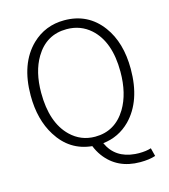

<svg xmlns="http://www.w3.org/2000/svg" viewBox="-131 -845 987 1122"><g transform="rotate(-15 363.0 -284.0)"><path d="M123 -367.2Q123 -186.5 214.8 -97.7Q276.4 -38.1 362.3 -38.1Q483.4 -38.1 549.8 -147.5Q602.5 -235.4 602.5 -367.2Q602.5 -548.8 506.8 -634.8Q446.3 -688.5 362.3 -688.5Q239.3 -688.5 173.8 -579.1Q123 -494.1 123 -367.2ZM658.2 111.3 670.9 161.1Q633.8 173.8 578.1 173.8Q439.5 173.8 364.3 71.3Q343.8 43 331.1 10.7Q197.3 -2 123 -121.1Q59.6 -221.7 59.6 -367.2Q59.6 -560.5 166 -664.1Q247.1 -742.2 362.3 -742.2Q505.9 -742.2 589.8 -628.9Q665 -527.3 665 -367.2Q665 -173.8 561.5 -68.4Q493.2 0 397.5 10.7Q442.4 110.4 561.5 120.1Q573.2 121.1 584 121.1Q628.9 121.1 658.2 111.3Z"/></g></svg>

Font: Taipei Sans TC Beta Light
Style: Regular
Weight: 300
Designer: JT Foundry
Foundry: JT Foundry
Version: Version 1.000